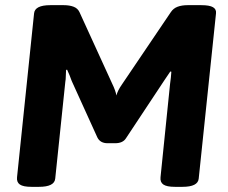

<svg xmlns="http://www.w3.org/2000/svg" viewBox="-20 -722 883 744"><path d="M102 2Q70 2 57 -7Q44 -16 46 -35L112 -670Q115 -702 175 -702H227Q249 -702 265 -696Q281 -690 288 -675L416 -395Q421 -385 425.5 -372.5Q430 -360 431 -352Q436 -371 452 -394L642 -675Q652 -690 668.5 -696Q685 -702 707 -702H760Q792 -702 805.5 -694Q819 -686 817 -670L750 -30Q747 2 687 2H658Q626 2 613 -7Q600 -16 602 -35L639 -397Q641 -409 642 -420.5Q643 -432 644 -444L640 -445Q634 -437 628.5 -428Q623 -419 617 -411L468 -186Q456 -167 426 -167H397Q368 -167 357 -190L258 -408Q254 -419 249.5 -430.5Q245 -442 240 -452L236 -451Q235 -440 235 -427.5Q235 -415 233 -404L194 -30Q191 2 131 2Z"/></svg>

Font: Asap
Style: Bold Italic
Weight: 700
Italic angle: -6°
Designer: Pablo Cosgaya
Foundry: Omnibus-Type
Version: Version 3.001; ttfautohint (v1.8.3)